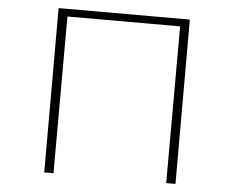

<svg xmlns="http://www.w3.org/2000/svg" viewBox="-54 -823 1108 908"><g transform="rotate(5 500.0 -369.0)"><path d="M188 -759V21H232L233 -723H768L767 21H811V-759Z"/></g></svg>

Font: LINE Seed JP_OTF Thin
Style: Regular
Weight: 250
Designer: LY Corporation & Fontrix & Fontworks
Version: Version 1.007